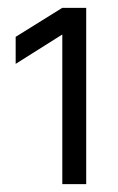

<svg xmlns="http://www.w3.org/2000/svg" viewBox="-20 -850 300 490"><path d="M139 -762 20 -687V-756L139 -830H200V-380H139Z"/></svg>

Font: PT Root UI
Style: Regular
Weight: 400
Designer: Vitaly Kuzmin
Foundry: ParaType Ltd.
Version: Version 2.001G